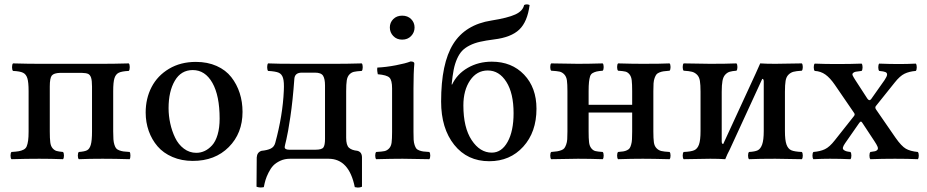

<svg xmlns="http://www.w3.org/2000/svg" viewBox="-20 -721 4208 872"><path d="M32.2 2Q27.8 -2.4 27.8 -14.4Q27.8 -26.4 32.2 -30.8Q53.7 -32.2 65.2 -34.2Q76.7 -36.1 86.9 -41.3Q97.2 -46.4 101.3 -56.6Q105.5 -66.9 107.7 -82.5Q109.9 -98.1 109.9 -124V-307.1Q109.9 -347.7 104.2 -365.7Q98.6 -383.8 84.7 -390.6Q70.8 -397.5 39.1 -398.9Q34.7 -403.3 34.7 -416Q34.7 -428.7 39.1 -433.1Q107.4 -431.2 158.2 -431.2H445.8Q496.6 -431.2 564.9 -433.1Q569.3 -428.7 569.3 -416Q569.3 -403.3 564.9 -398.9Q533.2 -397.5 519.3 -390.6Q505.4 -383.8 499.8 -365.7Q494.1 -347.7 494.1 -307.1V-124Q494.1 -102.1 495.1 -88.4Q496.1 -74.7 499.5 -64Q502.9 -53.2 507.3 -47.6Q511.7 -42 521.2 -38.3Q530.8 -34.7 540.8 -33.2Q550.8 -31.7 568.8 -30.8Q572.3 -26.4 572.3 -14.4Q572.3 -2.4 568.8 2Q502.4 0 445.8 0Q385.7 0 337.9 2Q333.5 -2.4 333.5 -14.4Q333.5 -26.4 337.9 -30.8Q364.3 -32.7 375.5 -38.6Q386.7 -44.4 392.3 -63.2Q397.9 -82 397.9 -124V-328.1Q397.9 -355.5 393.6 -368.4Q389.2 -381.3 380.1 -385.5Q371.1 -389.6 351.1 -390.1H252.9Q224.6 -389.2 215.3 -377.9Q206.1 -366.7 206.1 -328.1V-124Q206.1 -92.3 208.3 -75Q210.4 -57.6 218.5 -48.1Q226.6 -38.6 236.1 -35.6Q245.6 -32.7 266.1 -30.8Q270.5 -26.4 270.5 -14.4Q270.5 -2.4 266.1 2Q210.4 0 158.2 0Q100.6 0 32.2 2Z M641.6 -210Q641.6 -273.9 668.5 -325.7Q695.3 -377.4 747.8 -408.7Q800.3 -439.9 869.6 -439.9Q922.4 -439.9 963.9 -421.4Q1005.4 -402.8 1030.5 -370.6Q1055.7 -338.4 1068.6 -298.3Q1081.5 -258.3 1081.5 -212.9Q1081.5 -115.7 1019 -53Q956.5 9.8 855.5 9.8Q804.7 9.8 763.2 -8.1Q721.7 -25.9 695.6 -56.4Q669.4 -86.9 655.5 -126.2Q641.6 -165.5 641.6 -210ZM855.5 -402.8Q802.2 -402.8 773.9 -354.2Q745.6 -305.7 745.6 -230Q745.6 -195.3 753.2 -160.6Q760.7 -126 775.4 -95.5Q790 -64.9 815.2 -45.9Q840.3 -26.9 871.6 -26.9Q891.1 -26.9 909.2 -35.2Q927.2 -43.5 943.1 -60.8Q959 -78.1 968.3 -109.4Q977.5 -140.6 977.5 -182.1Q977.5 -286.6 944.6 -344.7Q911.6 -402.8 855.5 -402.8Z M1272.9 -53.2Q1272.9 -41 1293.9 -41H1412.1Q1441.4 -41 1448.7 -51.3Q1456.1 -61.5 1456.1 -89.8V-333Q1456.1 -362.8 1447.3 -377Q1438.5 -391.1 1410.2 -391.1H1351.1Q1319.3 -391.1 1316.9 -363.8Q1309.6 -262.7 1298.6 -189.5Q1287.6 -116.2 1280.3 -86.4Q1272.9 -56.6 1272.9 -53.2ZM1145 127 1146 -5.9Q1147.5 -29.8 1168 -36.1Q1193.8 -38.6 1209.5 -46.1Q1225.1 -53.7 1230 -71.8Q1264.2 -197.3 1269 -309.1Q1271 -349.1 1265.4 -366.9Q1259.8 -384.8 1245.6 -390.9Q1231.4 -397 1197.3 -398.9Q1193.4 -404.8 1193.4 -416Q1193.4 -427.2 1197.3 -433.1Q1237.3 -431.2 1327.1 -431.2H1503.9Q1554.7 -431.2 1623 -433.1Q1627.4 -428.7 1627.4 -416Q1627.4 -403.3 1623 -398.9Q1599.1 -397.5 1587.4 -394.8Q1575.7 -392.1 1566.7 -382.6Q1557.6 -373 1554.9 -356Q1552.2 -338.9 1552.2 -307.1V-95.2Q1552.2 -61.5 1564.9 -50Q1577.6 -38.6 1603 -36.1Q1624 -30.8 1624 -5.9V127Q1616.2 130.9 1605 130.9Q1601.1 130.9 1591.3 128.9Q1565.4 0 1472.2 0H1296.9Q1272.5 0 1252.7 9.3Q1232.9 18.6 1220.9 31.2Q1209 43.9 1199.5 63.2Q1189.9 82.5 1185.8 96.7Q1181.6 110.8 1178.2 128.9Q1160.2 132.8 1145 127Z M1857.9 -319.8V-122.1Q1857.9 -100.6 1858.6 -86.9Q1859.4 -73.2 1863 -62.5Q1866.7 -51.8 1870.6 -46.6Q1874.5 -41.5 1884 -37.8Q1893.6 -34.2 1902.8 -33Q1912.1 -31.7 1929.7 -30.8Q1934.1 -26.4 1934.1 -14.4Q1934.1 -2.4 1929.7 2Q1910.6 1.5 1869.9 1Q1829.1 0.5 1808.6 0Q1760.7 0 1688.5 2Q1684.1 -2.4 1684.1 -14.4Q1684.1 -26.4 1688.5 -30.8Q1714.4 -32.2 1726.1 -34.7Q1737.8 -37.1 1747.1 -46.9Q1756.3 -56.6 1758.5 -73.2Q1760.7 -89.8 1760.7 -122.1V-319.8Q1760.7 -356.4 1748.8 -368.4Q1736.8 -380.4 1695.8 -383.8Q1694.3 -388.7 1693.4 -398.4Q1692.4 -408.2 1693.8 -414.1Q1733.9 -416 1778.3 -424.6Q1822.8 -433.1 1844.7 -441.9Q1861.8 -441.9 1861.8 -432.1Q1857.9 -391.1 1857.9 -319.8ZM1766.1 -557.4Q1750.5 -573.7 1750.5 -596.2Q1750.5 -618.7 1766.1 -634.3Q1781.7 -649.9 1806.6 -649.9Q1831.5 -649.9 1847.2 -634.3Q1862.8 -618.7 1862.8 -596.2Q1862.8 -573.7 1847.2 -557.4Q1831.5 -541 1806.6 -541Q1781.7 -541 1766.1 -557.4Z M2084.5 -242.2Q2084.5 -141.6 2122.1 -84.7Q2159.7 -27.8 2213.4 -27.8Q2258.3 -27.8 2285.4 -76.7Q2312.5 -125.5 2312.5 -207Q2312.5 -297.4 2279.8 -349.1Q2247.1 -400.9 2195.3 -400.9Q2145.5 -400.9 2115 -356Q2084.5 -311 2084.5 -242.2ZM2213.4 -440.9Q2304.2 -440.9 2360.4 -381.8Q2416.5 -322.8 2416.5 -227.1Q2416.5 -121.1 2356.4 -54.9Q2296.4 11.2 2202.1 11.2Q2102.5 11.2 2043 -63.2Q1983.4 -137.7 1983.4 -259.8Q1983.4 -433.1 2038.3 -521.2Q2093.3 -609.4 2212.4 -627.9Q2286.1 -639.6 2320.3 -655.3Q2354.5 -670.9 2360.4 -698.2Q2372.1 -704.1 2385.3 -698.2Q2375.5 -622.1 2338.4 -586.7Q2301.3 -551.3 2224.1 -542Q2186 -537.1 2160.2 -531.2Q2134.3 -525.4 2113 -514.6Q2091.8 -503.9 2078.9 -490.2Q2065.9 -476.6 2055.9 -454.1Q2045.9 -431.6 2040.5 -404.5Q2035.2 -377.4 2031.2 -337.9L2033.2 -336.9Q2055.7 -384.8 2104.2 -412.8Q2152.8 -440.9 2213.4 -440.9Z M2483.4 2Q2479 -2.4 2479 -14.4Q2479 -26.4 2483.4 -30.8Q2501 -32.2 2510.3 -33.7Q2519.5 -35.2 2529.3 -38.8Q2539.1 -42.5 2543.2 -48.1Q2547.4 -53.7 2551.3 -64.2Q2555.2 -74.7 2556.2 -88.6Q2557.1 -102.5 2557.1 -124V-307.1Q2557.1 -339.4 2554.7 -356.2Q2552.2 -373 2542.7 -383.1Q2533.2 -393.1 2521.2 -395.8Q2509.3 -398.4 2483.4 -399.9Q2479 -404.3 2479 -416.5Q2479 -428.7 2483.4 -433.1Q2565.4 -431.2 2605 -431.2Q2652.8 -431.2 2717.3 -433.1Q2721.7 -428.7 2721.7 -416.5Q2721.7 -404.3 2717.3 -399.9Q2698.7 -398.4 2689.5 -396.2Q2680.2 -394 2671.6 -389.2Q2663.1 -384.3 2659.9 -374Q2656.7 -363.8 2655 -348.4Q2653.3 -333 2653.3 -307.1V-245.1H2851.1V-307.1Q2851.1 -339.4 2849.1 -356.2Q2847.2 -373 2839.1 -383.1Q2831.1 -393.1 2820.6 -395.8Q2810.1 -398.4 2787.1 -399.9Q2782.7 -404.3 2782.7 -416.5Q2782.7 -428.7 2787.1 -433.1Q2853.5 -431.2 2899.4 -431.2Q2982.9 -431.2 3021 -433.1Q3025.4 -428.7 3025.4 -416.5Q3025.4 -404.3 3021 -399.9Q3003.4 -398.4 2994.1 -397.2Q2984.9 -396 2975.1 -392.1Q2965.3 -388.2 2961.2 -382.8Q2957 -377.4 2953.1 -366.9Q2949.2 -356.4 2948.2 -342.5Q2947.3 -328.6 2947.3 -307.1V-124Q2947.3 -91.8 2949.7 -74.7Q2952.1 -57.6 2961.7 -47.9Q2971.2 -38.1 2983.4 -35.2Q2995.6 -32.2 3021 -30.8Q3025.4 -26.4 3025.4 -14.4Q3025.4 -2.4 3021 2Q2940.9 0 2899.4 0Q2848.6 0 2787.1 2Q2782.7 -2.4 2782.7 -14.4Q2782.7 -26.4 2787.1 -30.8Q2802.7 -32.2 2811 -33.4Q2819.3 -34.7 2827.6 -38.6Q2835.9 -42.5 2839.6 -47.9Q2843.3 -53.2 2846.4 -64Q2849.6 -74.7 2850.3 -88.6Q2851.1 -102.5 2851.1 -124V-210H2653.3V-124Q2653.3 -91.8 2655.3 -75Q2657.2 -58.1 2665.3 -47.9Q2673.3 -37.6 2684.1 -34.9Q2694.8 -32.2 2717.3 -30.8Q2721.7 -26.4 2721.7 -14.4Q2721.7 -2.4 2717.3 2Q2655.8 0 2605 0Q2565.4 0 2483.4 2Z M3264.6 -66.9 3412.6 -388.2Q3431.2 -428.7 3432.6 -433.1Q3460.9 -431.2 3501 -431.2Q3539.6 -431.2 3621.6 -433.1Q3626 -428.7 3626 -416.5Q3626 -404.3 3621.6 -399.9Q3596.2 -398.4 3583.5 -395Q3570.8 -391.6 3560.8 -381.6Q3550.8 -371.6 3547.9 -353.8Q3544.9 -335.9 3544.9 -304.2V-126Q3544.9 -84 3552 -64.5Q3559.1 -44.9 3573.7 -38.6Q3588.4 -32.2 3621.6 -30.8Q3626 -26.4 3626 -14.4Q3626 -2.4 3621.6 2Q3541.5 0 3501 0Q3427.7 0 3381.8 2Q3377.4 -2.4 3377.4 -14.4Q3377.4 -26.4 3381.8 -30.8Q3408.2 -32.2 3421.1 -38.3Q3434.1 -44.4 3441.4 -64.7Q3448.7 -85 3448.7 -126V-351.1Q3448.7 -362.8 3441.9 -362.8L3293.9 -41Q3283.2 -21.5 3273.9 2Q3245.6 0 3205.6 0Q3165 0 3085 2Q3080.6 -2.4 3080.6 -14.4Q3080.6 -26.4 3085 -30.8Q3118.2 -32.2 3132.8 -38.6Q3147.5 -44.9 3154.5 -64.5Q3161.6 -84 3161.6 -126V-304.2Q3161.6 -335.9 3158.7 -353.8Q3155.8 -371.6 3145.8 -381.6Q3135.7 -391.6 3123 -395Q3110.4 -398.4 3085 -399.9Q3080.6 -404.3 3080.6 -416.5Q3080.6 -428.7 3085 -433.1Q3163.1 -431.2 3205.6 -431.2Q3278.8 -431.2 3324.7 -433.1Q3329.1 -428.7 3329.1 -416.5Q3329.1 -404.3 3324.7 -399.9Q3304.7 -398.4 3293.7 -395Q3282.7 -391.6 3273.7 -381.8Q3264.6 -372.1 3261.2 -353.5Q3257.8 -335 3257.8 -304.2V-79.1Q3257.8 -66.9 3264.6 -66.9Z M3674.3 2Q3669.9 -2.4 3669.9 -14.4Q3669.9 -26.4 3674.3 -30.8Q3704.6 -33.2 3726.1 -43.2Q3747.6 -53.2 3771.5 -84L3858.4 -193.8Q3864.7 -201.2 3858.4 -209L3771.5 -335.9Q3750 -367.2 3728.8 -382.3Q3707.5 -397.5 3680.2 -398.9Q3675.8 -403.3 3675.8 -415.5Q3675.8 -427.7 3680.2 -432.1Q3728 -430.2 3779.3 -430.2Q3843.3 -430.2 3893.1 -432.1Q3897.5 -427.7 3897.5 -415.5Q3897.5 -403.3 3893.1 -398.9Q3873.5 -396.5 3866.5 -395.3Q3859.4 -394 3854.5 -389.6Q3849.6 -385.3 3852.5 -378.4Q3855.5 -371.6 3864.3 -357.9L3919.4 -272.9Q3928.2 -260.3 3936.5 -271L3997.1 -356.9Q4008.3 -373.5 4008.8 -381.8Q4009.3 -390.1 4001.5 -393.6Q3993.7 -397 3973.1 -398.9Q3968.8 -403.3 3968.8 -415.5Q3968.8 -427.7 3973.1 -432.1Q4021 -430.2 4063.5 -430.2Q4099.1 -430.2 4139.2 -432.1Q4143.6 -427.7 4143.6 -415.5Q4143.6 -403.3 4139.2 -398.9Q4109.4 -396.5 4088.1 -386.2Q4066.9 -376 4043.5 -346.2L3957.5 -238.8Q3953.1 -232.4 3958.5 -224.1L4047.4 -95.2Q4074.2 -57.1 4094 -45.7Q4113.8 -34.2 4148.4 -30.8Q4152.8 -26.4 4152.8 -14.4Q4152.8 -2.4 4148.4 2Q4104.5 0 4044.4 0Q3986.8 0 3933.1 2Q3928.7 -2.4 3928.7 -14.4Q3928.7 -26.4 3933.1 -30.8Q3948.2 -32.7 3954.3 -34.2Q3960.4 -35.6 3964.8 -40.5Q3969.2 -45.4 3965.6 -54.7Q3961.9 -64 3951.2 -80.1L3896.5 -163.1Q3893.1 -168.9 3889.6 -168.7Q3886.2 -168.5 3881.3 -161.1L3818.4 -70.8Q3810.5 -59.6 3808.6 -52.2Q3806.6 -44.9 3811.3 -40.8Q3815.9 -36.6 3822.8 -34.4Q3829.6 -32.2 3842.3 -30.8Q3846.7 -26.4 3846.7 -14.4Q3846.7 -2.4 3842.3 2Q3794.4 0 3749.5 0Q3714.4 0 3674.3 2Z"/></svg>

Font: Common Serif Medium
Style: Regular
Weight: 500
Designer: Philipp H. Poll, Khaled Hosny
Foundry: Stefan Peev, Context Ltd.
Version: Version 1.026